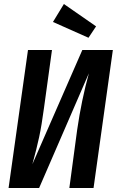

<svg xmlns="http://www.w3.org/2000/svg" viewBox="-20 -941 585 961"><path d="M299.8 -920.9 460.9 -809.1 422.9 -752 245.1 -831.1ZM544.9 -690.9 448.2 0H327.1L366.2 -291Q387.7 -439.5 424.8 -574.2L175.8 0H22.9L120.1 -690.9H240.2L200.2 -400.9Q188.5 -313 175.8 -254.2Q163.1 -195.3 142.1 -119.1L392.1 -690.9Z"/></svg>

Font: Fira Sans Compressed Medium
Style: Italic
Weight: 500
Width: 3
Italic angle: -8°
Designer: Carrois Corporate & Edenspiekermann AG
Foundry: Carrois Corporate GbR & Edenspiekermann AG
Version: Version 4.203;PS 004.203;hotconv 1.0.88;makeotf.lib2.5.64775